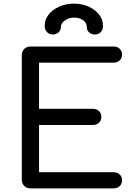

<svg xmlns="http://www.w3.org/2000/svg" viewBox="-20 -1037 737 1057"><path d="M148 0Q127 0 113.5 -13.5Q100 -27 100 -48V-733Q100 -754 113.5 -767.5Q127 -781 148 -781H605Q626 -781 639 -768.5Q652 -756 652 -736Q652 -717 639 -704.5Q626 -692 605 -692H195V-438H491Q512 -438 525 -425.5Q538 -413 538 -393Q538 -374 525 -361.5Q512 -349 491 -349H195V-89H605Q626 -89 639 -76.5Q652 -64 652 -45Q652 -25 639 -12.5Q626 0 605 0ZM271 -847Q251 -847 238.5 -860.5Q226 -874 226 -895Q226 -929 247.5 -956.5Q269 -984 306 -1000.5Q343 -1017 387 -1017Q431 -1017 467 -1001Q503 -985 525 -957.5Q547 -930 547 -894Q547 -874 535 -860.5Q523 -847 503 -847Q485 -847 471.5 -858Q458 -869 458 -887Q458 -910 439 -925Q420 -940 387 -940Q359 -940 337 -924.5Q315 -909 315 -887Q315 -869 301.5 -858Q288 -847 271 -847Z"/></svg>

Font: Comfortaa SemiBold
Style: Regular
Weight: 600
Designer: Johan Aakerlund
Foundry: Johan Aakerlund
Version: Version 3.104; ttfautohint (v1.8.1.43-b0c9)